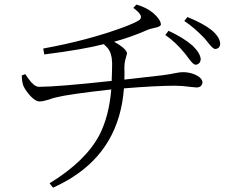

<svg xmlns="http://www.w3.org/2000/svg" viewBox="-20 -784 1040 857"><path d="M717.8 -627.9 732.4 -646.5Q799.8 -615.2 839.8 -580.1Q875 -545.9 876 -518.6Q873 -497.1 853.5 -495.1Q842.8 -495.1 824.2 -520.5Q812.5 -536.1 806.6 -543.9Q764.6 -595.7 717.8 -627.9ZM575.2 -749 588.9 -763.7Q633.8 -751 664.1 -725.6Q697.3 -696.3 698.2 -674.8Q698.2 -665 668 -659.2Q650.4 -655.3 642.6 -652.3Q565.4 -618.2 489.3 -597.7Q536.1 -572.3 545.9 -550.8Q546.9 -547.9 546.9 -545.9Q546.9 -543 539.1 -516.6Q535.2 -501 535.2 -482.4Q536.1 -454.1 535.2 -428.7Q613.3 -437.5 706.1 -448.2Q737.3 -452.1 764.6 -458Q784.2 -461.9 794.9 -461.9Q839.8 -461.9 870.1 -439.5Q882.8 -428.7 883.8 -417Q881.8 -394.5 858.4 -393.6Q853.5 -393.6 835.9 -395.5Q792 -401.4 761.7 -401.4Q679.7 -401.4 533.2 -389.6Q513.7 -125 300.8 8.8Q261.7 33.2 216.8 53.7L201.2 34.2Q362.3 -64.5 423.8 -181.6Q466.8 -265.6 476.6 -384.8Q285.2 -363.3 231.4 -349.6Q219.7 -347.7 199.2 -339.8Q170.9 -331.1 157.2 -331.1Q132.8 -331.1 100.6 -374Q89.8 -388.7 85 -399.4Q78.1 -416 77.1 -447.3L92.8 -453.1Q123 -406.2 141.6 -399.4Q148.4 -396.5 155.3 -396.5Q235.4 -396.5 478.5 -422.9Q480.5 -473.6 480.5 -502Q479.5 -546.9 460 -570.3Q453.1 -578.1 443.4 -586.9Q348.6 -562.5 177.7 -541L172.9 -567.4Q372.1 -603.5 533.2 -663.1Q582 -681.6 601.6 -694.3Q625 -711.9 577.1 -747.1Q576.2 -749 575.2 -749ZM802.7 -690.4 816.4 -708Q886.7 -679.7 924.8 -649.4Q961.9 -618.2 962.9 -587.9Q960.9 -566.4 940.4 -565.4Q930.7 -565.4 911.1 -590.8Q899.4 -605.5 892.6 -613.3Q846.7 -661.1 802.7 -690.4Z"/></svg>

Font: GenYoMin JP Light
Style: Regular
Weight: 300
Version: Version 1.001;PS 1;hotconv 16.6.51;makeotf.lib2.5.65220 DEVE